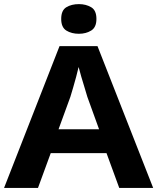

<svg xmlns="http://www.w3.org/2000/svg" viewBox="-20 -928 776 948"><path d="M736.3 0H568.8L505.9 -171.9H230.5L167.5 0H0L273.9 -700.2H461.4ZM469.2 -289.6 411.1 -450.2Q407.2 -463.9 398.7 -491.7Q390.1 -519.5 381.3 -549.3Q372.6 -579.1 368.2 -597.2Q363.3 -575.2 355.7 -547.4Q348.1 -519.5 340.6 -493.7Q333 -467.8 327.6 -450.2L269 -289.6ZM369.6 -907.7Q404.3 -907.7 430.2 -892.3Q456.1 -877 456.1 -834.5Q456.1 -793 430.2 -777.1Q404.3 -761.2 369.6 -761.2Q333 -761.2 307.6 -777.1Q282.2 -793 282.2 -834.5Q282.2 -877 307.6 -892.3Q333 -907.7 369.6 -907.7Z"/></svg>

Font: Lunasima
Style: Bold
Weight: 700
Designer: The DocRepair Project, Monotype Design Team
Foundry: Google
Version: Version 2.009